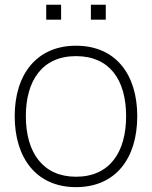

<svg xmlns="http://www.w3.org/2000/svg" viewBox="-20 -770 638 806"><path d="M174 -750V-687.5H236.5V-750ZM361.5 -750V-687.5H424V-750ZM299 15.6C464.6 15.6 556.2 -104.2 556.2 -282.3C556.2 -456.3 466.7 -578.1 299 -578.1C135.4 -578.1 41.7 -459.4 41.7 -282.3C41.7 -107.3 132.3 15.6 299 15.6ZM509.4 -282.3C509.4 -131.2 440.6 -28.1 299 -28.1C160.4 -28.1 88.5 -129.2 88.5 -282.3C88.5 -430.2 156.2 -534.4 299 -534.4C439.6 -534.4 509.4 -435.4 509.4 -282.3Z"/></svg>

Font: Manrope3 Thin
Style: Regular
Weight: 100
Width: 4
Designer: Mikhail Sharanda
Foundry: Mikhail Sharanda
Version: Version 3.000;PS 003.000;hotconv 1.0.88;makeotf.lib2.5.64775